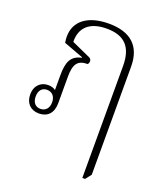

<svg xmlns="http://www.w3.org/2000/svg" viewBox="-144 -650 848 988"><g transform="rotate(20 279.5 -156.5)"><path d="M424 240H439L464 208V-384C464 -496 401 -553 282 -553C168 -553 100 -502 100 -417C100 -406 101 -394 103 -383L210 -343V-340C153 -328 137 -290 137 -218V-136C130 -144 113 -149 96 -149C58 -149 25 -123 25 -72C25 -24 55 5 100 5C146 5 176 -24 176 -79V-224C176 -293 195 -320 249 -320C254 -324 256 -330 256 -337C256 -346 252 -352 243 -356L141 -402C139 -480 187 -525 280 -525C377 -525 424 -477 424 -373ZM99 -20C72 -20 55 -39 55 -72C55 -105 72 -124 99 -124C126 -124 145 -105 145 -72C145 -39 126 -20 99 -20Z"/></g></svg>

Font: Noto Serif Thai SemiCondensed ExtraLight
Style: Regular
Weight: 200
Width: 4
Designer: Monotype Design Team
Foundry: Monotype Imaging Inc.
Version: Version 2.002